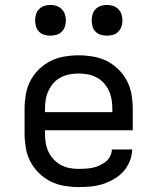

<svg xmlns="http://www.w3.org/2000/svg" viewBox="-20 -753 640 781"><path d="M300 8Q271 8 241.5 3Q212 -2 186 -15Q160 -28 138.5 -49Q117 -70 103.5 -96Q90 -122 85 -151.5Q80 -181 80 -210V-310Q80 -339 85 -368.5Q90 -398 103.5 -424Q117 -450 138.5 -471Q160 -492 186 -505Q212 -518 241.5 -523Q271 -528 300 -528Q329 -528 358.5 -523Q388 -518 414 -505Q440 -492 461.5 -471Q483 -450 496.5 -424Q510 -398 515 -368.5Q520 -339 520 -310V-223H163V-210Q163 -191 166 -172Q169 -153 177 -136Q185 -119 198 -105Q211 -91 227.5 -82Q244 -73 262.5 -69.5Q281 -66 300 -66Q315 -66 329.5 -67Q344 -68 358 -71Q372 -74 385 -80Q398 -86 409.5 -95Q421 -104 428 -117.5Q435 -131 435 -145H518Q517 -120 507.5 -96.5Q498 -73 481.5 -55Q465 -37 443.5 -24.5Q422 -12 398.5 -4.5Q375 3 350 5.5Q325 8 300 8ZM163 -297H437V-310Q437 -329 434 -347.5Q431 -366 423 -383.5Q415 -401 402.5 -415Q390 -429 373 -438Q356 -447 337.5 -450.5Q319 -454 300 -454Q281 -454 262.5 -450.5Q244 -447 227 -438Q210 -429 197.5 -415Q185 -401 177 -383.5Q169 -366 166 -347.5Q163 -329 163 -310ZM415 -608Q402 -608 390 -611.5Q378 -615 369 -624Q360 -633 356.5 -645Q353 -657 353 -670Q353 -683 356.5 -695Q360 -707 369 -716Q378 -725 390 -729Q402 -733 415 -733Q428 -733 440 -729Q452 -725 461 -716Q470 -707 474 -695Q478 -683 478 -670Q478 -657 474 -645Q470 -633 461 -624Q452 -615 440 -611.5Q428 -608 415 -608ZM185 -608Q172 -608 160 -611.5Q148 -615 139 -624Q130 -633 126.5 -645Q123 -657 123 -670Q123 -683 126.5 -695Q130 -707 139 -716Q148 -725 160 -729Q172 -733 185 -733Q198 -733 210 -729Q222 -725 231 -716Q240 -707 244 -695Q248 -683 248 -670Q248 -657 244 -645Q240 -633 231 -624Q222 -615 210 -611.5Q198 -608 185 -608Z"/></svg>

Font: R Plex Mono
Style: Regular
Weight: 400
Monospace: yes
Designer: Belleve Invis
Foundry: Belleve Invis
Version: Version 31.8.0